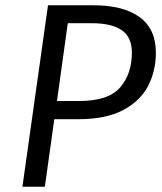

<svg xmlns="http://www.w3.org/2000/svg" viewBox="-20 -708 613 728"><path d="M571 -508Q571 -440 542 -383Q513 -326 447.5 -291Q382 -256 278 -256H186L150 0H65L162 -688H334Q448 -688 509.5 -643Q571 -598 571 -508ZM480 -508Q480 -568 441 -594Q402 -620 328 -620H237L196 -325H280Q391 -325 435.5 -376.5Q480 -428 480 -508Z"/></svg>

Font: Fira Sans Book
Style: Italic
Weight: 350
Italic angle: -8°
Designer: bBox Type GmbH & Carrois Corporate GbR & Edenspiekermann AG
Foundry: bBox Type GmbH & Carrois Corporate GbR & Edenspiekermann AG
Version: Version 4.301